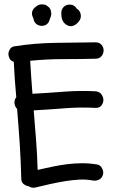

<svg xmlns="http://www.w3.org/2000/svg" viewBox="-20 -879 548 904"><path d="M44.9 -587.9Q25.4 -593.8 21.5 -613.3Q16.6 -627 24.4 -643.1Q32.2 -659.2 48.8 -661.1Q143.6 -675.8 238.8 -677.2Q334 -678.7 429.7 -679.7Q448.2 -679.7 458 -668Q467.8 -656.2 467.8 -641.6Q467.8 -627 458 -614.7Q448.2 -602.5 429.7 -602.5Q353.5 -600.6 276.4 -600.6Q199.2 -600.6 122.1 -592.8Q124 -553.7 127 -515.1Q129.9 -476.6 132.8 -437.5Q207 -441.4 280.8 -447.3Q354.5 -453.1 428.7 -449.2Q447.3 -448.2 457 -435.5Q466.8 -422.9 466.8 -408.2Q466.8 -393.6 457 -381.8Q447.3 -370.1 428.7 -371.1Q355.5 -375 283.7 -369.1Q211.9 -363.3 138.7 -359.4Q144.5 -289.1 149.9 -219.2Q155.3 -149.4 157.2 -79.1Q191.4 -86.9 226.6 -94.2Q261.7 -101.6 296.9 -106Q332 -110.4 367.2 -110.4Q402.3 -110.4 437.5 -104.5Q453.1 -101.6 460.9 -85.9Q468.8 -70.3 464.8 -56.6Q460 -40 446.3 -33.2Q432.6 -26.4 416 -29.3Q384.8 -35.2 352.5 -33.2Q320.3 -31.2 289.1 -26.4Q252.9 -20.5 217.3 -12.7Q181.6 -4.9 146.5 3.9Q129.9 7.8 115.2 -2Q101.6 -3.9 90.8 -12.7Q80.1 -21.5 80.1 -39.1Q78.1 -122.1 72.8 -203.1Q67.4 -284.2 60.5 -366.2Q49.8 -377 48.3 -393.1Q46.9 -409.2 56.6 -420.9Q48.8 -503.9 44.9 -587.9ZM209 -845.7Q217.8 -838.9 219.7 -826.2Q221.7 -818.4 221.7 -814.5Q221.7 -810.5 219.7 -802.7L210 -776.4Q202.1 -761.7 186 -758.3Q169.9 -754.9 156.2 -762.7Q143.6 -769.5 138.7 -785.2Q137.7 -793.9 135.7 -795.9Q127.9 -810.5 131.8 -825.2Q135.7 -838.9 150.4 -848.6Q156.2 -853.5 164.1 -856.4Q171.9 -859.4 179.7 -858.4Q187.5 -857.4 190.9 -856.9Q194.3 -856.4 200.2 -852.5Q206.1 -848.6 209 -845.7ZM341.8 -837.9Q355.5 -830.1 359.4 -814Q363.3 -797.9 355.5 -784.2Q350.6 -776.4 344.7 -770.5Q335.9 -761.7 325.2 -757.8Q311.5 -752.9 298.3 -759.3Q285.2 -765.6 277.3 -777.3Q271.5 -787.1 270 -797.4Q268.6 -807.6 268.6 -818.4Q268.6 -835 279.8 -846.2Q291 -857.4 307.6 -857.4Q330.1 -857.4 341.8 -837.9Z"/></svg>

Font: Schoolbell
Style: Regular
Weight: 400
Designer: Font Diner, Inc
Foundry: Font Diner, Inc
Version: Version 1.000